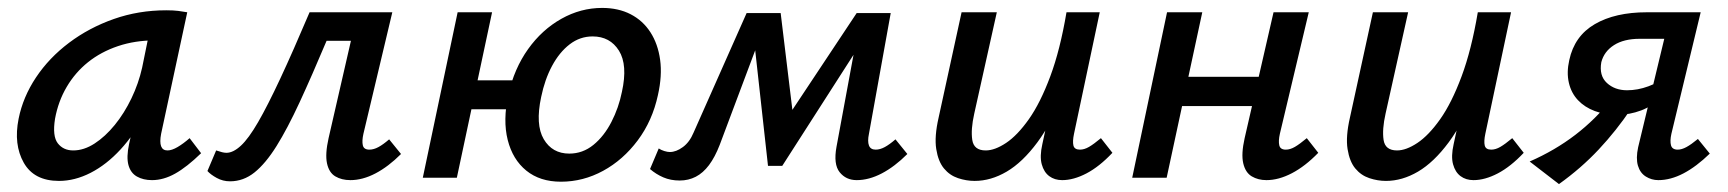

<svg xmlns="http://www.w3.org/2000/svg" viewBox="-20 -449 4365 485"><path d="M129 8Q66 8 40 -38Q14 -84 27 -149Q38 -204 71 -253.5Q104 -303 154.5 -341Q205 -379 267.5 -401Q330 -423 400 -423Q418 -423 430 -421.5Q442 -420 453 -418L387 -111Q379 -69 403 -69Q414 -69 428.5 -77.5Q443 -86 459 -100L488 -62Q452 -27 422.5 -10.5Q393 6 364 6Q342 6 326 -3Q310 -12 304.5 -32Q299 -52 306 -85L341 -243L389 -277Q374 -215 347 -162.5Q320 -110 284.5 -71.5Q249 -33 209 -12.5Q169 8 129 8ZM165 -69Q192 -69 219 -86.5Q246 -104 270 -133.5Q294 -163 312 -200.5Q330 -238 339 -278L360 -381L407 -344Q399 -346 390 -346.5Q381 -347 372 -347Q321 -347 278 -332.5Q235 -318 202.5 -292Q170 -266 148.5 -229.5Q127 -193 119 -149Q112 -105 126 -87Q140 -69 165 -69Z M561 9Q543 9 527.5 0.5Q512 -8 504 -17L526 -69Q535 -66 541 -64.5Q547 -63 552 -63Q569 -63 588.5 -81Q608 -99 632 -140.5Q656 -182 688 -250.5Q720 -319 762 -418H919L904 -346H805Q768 -258 737 -191Q706 -124 678.5 -80Q651 -36 623 -13.5Q595 9 561 9ZM865 6Q843 6 827 -3.5Q811 -13 806 -36.5Q801 -60 810 -100L883 -418H971L898 -111Q894 -93 896.5 -82Q899 -71 913 -71Q924 -71 936 -77.5Q948 -84 963 -97L993 -60Q961 -28 928.5 -11Q896 6 865 6Z M1048 0 1136 -418H1223L1134 0ZM1126 -173 1142 -246H1315L1299 -173ZM1397 10Q1344 10 1309.5 -18Q1275 -46 1262.5 -95.5Q1250 -145 1264 -210Q1279 -276 1314 -325Q1349 -374 1398 -401.5Q1447 -429 1501 -429Q1542 -429 1573 -413Q1604 -397 1623 -367.5Q1642 -338 1647.5 -298Q1653 -258 1642 -209Q1628 -144 1591 -94.5Q1554 -45 1503.5 -17.5Q1453 10 1397 10ZM1418 -61Q1452 -61 1479 -83Q1506 -105 1524.5 -141Q1543 -177 1551 -217Q1566 -285 1543.5 -321Q1521 -357 1477 -357Q1445 -357 1419 -337Q1393 -317 1374.5 -282.5Q1356 -248 1347 -204Q1332 -134 1353.5 -97.5Q1375 -61 1418 -61Z M2144 6Q2117 6 2101 -14Q2085 -34 2093 -78L2147 -370L2187 -390L1956 -30H1920L1883 -364L1906 -416H1952L1986 -135L1958 -136L2144 -416H2230L2175 -111Q2171 -92 2175 -81.5Q2179 -71 2192 -71Q2203 -71 2215 -77.5Q2227 -84 2242 -97L2272 -60Q2240 -28 2207.5 -11Q2175 6 2144 6ZM1697 7Q1674 7 1655.5 -1Q1637 -9 1622 -22L1644 -74Q1650 -70 1658 -67.5Q1666 -65 1672 -65Q1688 -65 1705 -77.5Q1722 -90 1732 -114L1866 -416H1923L1798 -83Q1786 -52 1771 -32Q1756 -12 1737.5 -2.5Q1719 7 1697 7Z M2442 8Q2421 8 2400 1Q2379 -6 2364.5 -23.5Q2350 -41 2345 -72.5Q2340 -104 2351 -152L2409 -418H2498L2441 -162Q2432 -122 2436 -95.5Q2440 -69 2470 -69Q2493 -69 2521.5 -88Q2550 -107 2579 -148Q2608 -189 2633 -256Q2658 -323 2674 -418H2725Q2702 -303 2670 -221.5Q2638 -140 2600.5 -89.5Q2563 -39 2523 -15.5Q2483 8 2442 8ZM2663 6Q2644 6 2630.5 -4Q2617 -14 2611.5 -34Q2606 -54 2613 -85L2685 -418H2758L2693 -111Q2689 -92 2691.5 -81.5Q2694 -71 2708 -71Q2719 -71 2731 -78Q2743 -85 2761 -100L2790 -63Q2757 -28 2724.5 -11Q2692 6 2663 6Z M3179 6Q3158 6 3142 -3.5Q3126 -13 3120.5 -36.5Q3115 -60 3124 -100L3197 -418H3286L3213 -111Q3209 -93 3211.5 -82Q3214 -71 3228 -71Q3239 -71 3251 -78Q3263 -85 3281 -100L3310 -63Q3277 -29 3243.5 -11.5Q3210 6 3179 6ZM2840 0 2928 -418H3017L2927 0ZM2918 -181 2934 -255H3207L3191 -181Z M3481 8Q3460 8 3439 1Q3418 -6 3403.5 -23.5Q3389 -41 3384 -72.5Q3379 -104 3390 -152L3448 -418H3537L3480 -162Q3471 -122 3475 -95.5Q3479 -69 3509 -69Q3532 -69 3560.5 -88Q3589 -107 3618 -148Q3647 -189 3672 -256Q3697 -323 3713 -418H3764Q3741 -303 3709 -221.5Q3677 -140 3639.5 -89.5Q3602 -39 3562 -15.5Q3522 8 3481 8ZM3702 6Q3683 6 3669.5 -4Q3656 -14 3650.5 -34Q3645 -54 3652 -85L3724 -418H3797L3732 -111Q3728 -92 3730.5 -81.5Q3733 -71 3747 -71Q3758 -71 3770 -78Q3782 -85 3800 -100L3829 -63Q3796 -28 3763.5 -11Q3731 6 3702 6Z M4169 6Q4152 6 4137.5 -3Q4123 -12 4117.5 -30.5Q4112 -49 4118 -77L4184 -351H4122Q4082 -351 4057 -335Q4032 -319 4025 -292Q4019 -258 4039 -239.5Q4059 -221 4090 -221Q4117 -221 4144 -231Q4171 -241 4193 -258L4181 -208Q4155 -181 4125.5 -170Q4096 -159 4066 -159Q4034 -159 4008.5 -168.5Q3983 -178 3966 -196Q3949 -214 3943 -240Q3937 -266 3944 -297Q3957 -358 4008.5 -388Q4060 -418 4140 -418H4276L4202 -111Q4198 -93 4201 -82Q4204 -71 4218 -71Q4228 -71 4240 -77.5Q4252 -84 4269 -98L4299 -61Q4265 -28 4232.5 -11Q4200 6 4169 6ZM3918 16 3844 -41Q3908 -69 3959.5 -108.5Q4011 -148 4050 -198L4100 -174Q4063 -119 4018.5 -71.5Q3974 -24 3918 16Z"/></svg>

Font: Ysabeau SemiBold
Style: Italic
Weight: 600
Italic angle: -12°
Designer: Christian Thalmann (Catharsis Fonts)
Version: Version 2.002